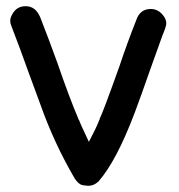

<svg xmlns="http://www.w3.org/2000/svg" viewBox="-20 -578 578 620"><path d="M266 22Q261 22 247.5 20Q234 18 221 -2Q155 -115 111 -239L72 -345Q45 -421 16 -496Q13 -503 13 -511Q13 -522 22 -536Q36 -558 63 -558Q95 -558 110 -522Q139 -448 166 -373Q203 -265 234 -192V-191H235Q239 -179 267 -120Q290 -163 300 -189L302 -193V-195Q311 -211 366 -365Q391 -440 420 -513Q432 -549 467 -549Q493 -549 510 -524Q517 -513 517 -502Q517 -493 504 -462L461 -342Q439 -278 415 -214Q356 -58 298 8Q283 22 266 22Z"/></svg>

Font: Bad Comic
Style: Regular
Weight: 400
Designer: GGBotNet
Foundry: f0n7
Version: 0.9